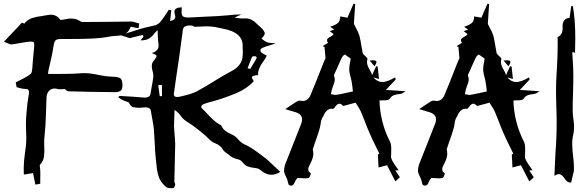

<svg xmlns="http://www.w3.org/2000/svg" viewBox="-55 -897 3066 1001"><path d="M129.4 65.4 117.2 5.4 69.3 13.2Q69.3 -4.9 68.8 -13.2V-25.4Q68.8 -52.2 75.2 -100.6Q82 -139.6 82 -177.7L81.5 -199.2Q80.1 -222.7 80.1 -245.6Q80.1 -285.6 84.5 -323.7Q87.9 -362.8 92 -385Q96.2 -407.2 96.2 -415.5Q96.2 -424.3 92.3 -429Q88.4 -433.6 74.7 -433.6H72.3Q59.1 -434.1 46.9 -438.5L31.7 -442.4L26.9 -467.3Q39.6 -474.1 52.7 -480.5Q104 -505.9 108.9 -517.1Q113.8 -528.3 116.7 -585Q119.1 -615.7 122.6 -647Q123.5 -652.8 123.5 -659.2V-667Q123.5 -675.3 119.4 -677.7Q115.2 -680.2 106.9 -680.2Q90.3 -680.2 51.5 -672.9Q12.7 -665.5 4.4 -665.5Q-4.9 -665.5 -17.1 -672.4L-34.7 -679.2L2 -718.3Q51.8 -769.5 58.1 -778.3H62.5Q66.9 -778.3 68.8 -774.4L70.3 -772.9V-772.5Q88.9 -795.4 112.8 -803Q136.7 -810.5 160.6 -813Q175.8 -814.9 189.9 -817.9Q201.2 -820.3 210.4 -820.3Q241.2 -820.3 258.8 -793.9Q259.3 -793.5 262.7 -793.5Q271 -793.5 284.2 -796.4Q301.3 -800.3 314.9 -800.3Q341.8 -800.3 359.4 -788.6Q368.2 -782.2 377 -782.2Q446.3 -782.2 511.2 -783.2Q569.8 -784.2 628.9 -784.7Q639.6 -784.7 649.9 -780.3Q656.2 -777.8 663.1 -776.4L670.9 -774.9L667.5 -750Q650.4 -752 638.7 -755.4Q633.8 -756.8 627 -757.8Q615.7 -730 597.2 -720.2Q578.6 -710.4 551.3 -710.4Q526.4 -709 500.5 -703.6Q456.1 -693.8 313.5 -693.8H260.7Q246.1 -693.8 237.1 -688.5Q228 -683.1 225.1 -662.1Q217.8 -614.3 206.5 -568.4Q195.8 -524.4 195.8 -517.1V-511.7H263.2Q323.2 -511.7 346.2 -513.7Q365.7 -515.6 385.7 -515.6Q417.5 -515.6 459 -506.3Q495.1 -498.5 521 -497.6Q549.8 -497.6 566.7 -491.7Q583.5 -485.8 583.5 -453.6Q583.5 -444.3 581.3 -434.8Q579.1 -425.3 568.4 -420.9Q557.6 -416.5 550.8 -416.5Q419.4 -417.5 303.7 -420.9Q293.5 -421.4 284.2 -432.6Q278.3 -432.6 272.2 -432.1Q266.1 -431.6 259.8 -431.6Q250 -431.6 243.2 -433.6Q236.3 -435.5 230 -435.5Q211.9 -435.5 200.4 -423.1Q189 -410.6 187.5 -390.1L185.1 -316.9Q183.6 -244.6 175.8 -171.9Q175.3 -162.6 175.3 -152.3Q175.3 -142.6 175.8 -132.8Q176.3 -123 176.3 -114.3Q176.3 -98.6 173.8 -78.6Q171.4 -58.6 152.8 -36.6Q152.3 -35.2 152.3 -32.7Q152.3 -30.3 153.8 -21Q155.3 -11.7 155.3 15.6L154.8 36.6V61Z M1250 -537.6 1257.8 -551.3Q1283.7 -593.3 1283.7 -596.2Q1283.7 -597.2 1282.5 -599.1Q1281.2 -601.1 1279.1 -602.5Q1276.9 -604 1275.4 -604Q1259.8 -604 1258.3 -599.1Q1247.6 -573.7 1235.8 -541.5ZM869.1 -391.1Q874.5 -391.1 881.3 -392.8Q888.2 -394.5 895 -396Q937.5 -404.8 971.7 -420.9Q1016.1 -445.3 1058.1 -471.7Q1104.5 -501 1153.8 -527.3Q1200.2 -551.8 1208.5 -593.3Q1210.9 -609.4 1210.9 -626Q1210.9 -634.3 1210.4 -642.8Q1210 -651.4 1210 -660.2Q1209.5 -728.5 1108.9 -747.1L1086.4 -752Q1053.7 -759.8 1020.5 -759.8Q1003.9 -759.8 985.8 -758.3L959.5 -757.3Q958.5 -757.8 956.5 -759Q954.6 -760.3 950.4 -762.2Q946.3 -764.2 936 -764.2Q911.6 -764.2 904.3 -754.9Q897 -745.6 896.5 -726.6Q880.4 -602.5 861.8 -481.9Q851.1 -411.1 851.1 -406.2Q851.1 -391.1 869.1 -391.1ZM777.8 -395.5 789.6 -396 789.1 -454.1 770 -453.1ZM838.9 84Q818.8 84 811.5 78.6Q780.8 52.2 771.7 22.2Q762.7 -7.8 760.7 -39.1Q759.8 -48.8 758.3 -58.1Q752.9 -106.4 751.5 -154.8Q750 -189.9 747.1 -225.1Q744.1 -251 738.8 -276.9Q734.9 -296.4 731.9 -316.4Q730 -337.4 703.1 -337.4Q697.8 -337.4 690.9 -336.4Q680.7 -335 670.9 -335Q657.7 -335 641.8 -337.9Q626 -340.8 617.7 -360.8Q615.7 -364.7 599.9 -369.1Q584 -373.5 568.8 -384.8L561.5 -389.2Q561.5 -389.6 562 -389.6Q564.5 -393.6 567.4 -397Q643.6 -393.1 689 -388.7L698.7 -388.2Q728.5 -388.2 730 -410.2Q732.4 -428.2 736.3 -446.8Q741.7 -473.1 744.6 -499.5Q744.6 -513.2 740.5 -526.4Q736.3 -539.6 736.3 -551.8Q736.3 -570.3 748 -582Q761.2 -598.1 761.2 -604.5Q761.2 -605 760.3 -608.2Q759.3 -611.3 736.8 -620.1Q760.3 -628.4 767.6 -641.6Q772 -649.9 772 -660.2Q772 -665.5 771 -670.9Q767.6 -693.4 767.6 -717.3L766.6 -739.7Q756.3 -731.4 748.5 -721.2Q738.8 -707.5 723.4 -697Q708 -686.5 677.7 -686.5L693.8 -707L688.5 -714.8L621.6 -698.2Q613.3 -701.2 574.2 -713.4Q592.8 -719.2 609.4 -725.1Q681.6 -749 716.3 -756.3Q736.3 -760.3 755.4 -765.6Q773.4 -772.5 783.2 -785.6Q799.3 -806.6 813.5 -828.6Q818.8 -837.4 824.7 -845.7L837.9 -844.2L832 -787.6Q858.9 -792.5 858.9 -809.1Q858.9 -813.5 856.7 -820.3Q854.5 -827.1 854.5 -836.9Q854.5 -857.4 892.6 -858.9Q891.6 -850.1 891.6 -834.5Q891.6 -814.9 901.9 -809.6Q909.7 -805.7 925.8 -805.7L940.9 -806.2Q982.9 -809.1 1025.4 -810.5Q1083 -812.5 1135.7 -817.4Q1168 -821.8 1203.6 -821.8L1167.5 -805.2Q1176.3 -804.2 1183.6 -802.7Q1195.3 -800.8 1211.9 -800.8L1223.1 -801.3Q1244.1 -801.3 1259 -792.7Q1273.9 -784.2 1285.2 -771.5Q1288.6 -768.6 1291.7 -765.4Q1294.9 -762.2 1299.3 -758.8Q1315.4 -745.6 1323.2 -731Q1325.2 -727.1 1325.2 -723.1Q1325.2 -710.9 1308.6 -697.8Q1308.6 -696.3 1312.7 -692.6Q1316.9 -689 1323.5 -684.3Q1330.1 -679.7 1336.7 -676.8Q1343.3 -673.8 1359.4 -672.9Q1368.7 -672.4 1381.8 -670.9Q1366.7 -665 1349.1 -660.2Q1328.6 -654.3 1314.5 -647.9Q1302.7 -642.6 1302.7 -635.3Q1302.7 -633.3 1304.2 -627.7Q1305.7 -622.1 1335.9 -606.4Q1328.6 -591.8 1318.4 -577.6Q1290.5 -539.6 1290.5 -512.7L1291 -505.4Q1258.3 -503.4 1258.3 -494.1Q1258.3 -487.8 1268.1 -473.6Q1229 -432.1 1170.9 -408.7Q1099.1 -379.4 1028.8 -361.8Q1020.5 -359.4 1008.3 -355Q994.1 -348.1 994.1 -340.3Q994.1 -336.9 996.6 -333Q1002.4 -328.1 1014.2 -315.9Q1067.4 -258.3 1085.9 -250.5Q1097.2 -246.1 1100.6 -239.7Q1110.8 -214.4 1147.5 -198.7Q1172.4 -189 1189.5 -167.5Q1204.1 -149.9 1230 -139.6Q1262.2 -125 1339.8 -63.5L1406.2 -1Q1382.8 14.2 1359.9 14.2Q1332 14.2 1305.2 -8.8Q1293.5 -19.5 1274.7 -21.2Q1255.9 -22.9 1239.3 -28.3Q1222.7 -33.7 1210 -50.3Q1200.7 -63.5 1183.6 -66.9Q1155.8 -72.8 1136.2 -91.3Q1127.9 -97.7 1119.6 -103.5Q1111.3 -109.4 1105.5 -119.6Q1092.8 -139.6 1068.4 -149.4Q1052.2 -155.3 1039.6 -167.5Q1018.1 -189.9 980.5 -219.5Q942.9 -249 917.5 -264.2Q898.4 -276.4 886.5 -293.9Q874.5 -311.5 855 -323.7L852.1 -239.7Q853 -218.8 855 -197.3Q857.9 -172.4 858.4 -147.5Q857.9 -97.2 854 51.3Q854.5 54.2 856.4 57.4Q858.4 60.5 858.4 64.5Q855.5 81.5 849.1 83.5Q844.2 84 838.9 84Z M1697.8 -402.3Q1724.6 -406.7 1755.9 -414.1L1784.7 -419.9Q1780.8 -467.8 1772.5 -496.1Q1767.1 -514.2 1765.6 -532.7Q1765.6 -554.2 1770.5 -574.2L1773.4 -591.3L1743.2 -612.8Q1739.7 -610.4 1733.9 -606.4Q1728 -602.5 1698.2 -532.2L1689 -512.2Q1686 -506.3 1686 -503.9Q1686 -502.4 1686.5 -501.5Q1690.4 -492.2 1690.4 -482.9Q1690.4 -470.2 1682.1 -450.2Q1678.2 -440.4 1675.3 -430.2Q1673.8 -421.9 1671.9 -414.1L1670.4 -406.2Q1674.8 -405.8 1678.7 -404.8Q1686.5 -402.3 1693.8 -402.3ZM1897.9 -551.3 1872.1 -581.5Q1881.8 -582.5 1889.2 -582.5Q1907.7 -582.5 1907.7 -574.7Q1907.7 -567.4 1897.9 -551.3ZM1462.4 70.8Q1459 70.8 1453.6 68.6Q1448.2 66.4 1446 52.5Q1443.8 38.6 1436.3 24.7Q1428.7 10.7 1425.8 -3.4Q1425.8 -28.8 1437.5 -54.7L1438 -55.7Q1464.8 -125 1492.7 -194.3Q1503.4 -220.7 1513.7 -247.6Q1520 -262.2 1520 -273.9Q1520 -304.7 1477.1 -314.5Q1455.6 -320.3 1432.6 -328.1L1450.2 -340.3Q1472.2 -355 1492.2 -367.7Q1500 -372.6 1506.8 -372.6L1510.3 -372.1Q1517.1 -370.6 1522.9 -370.6Q1550.8 -370.6 1564 -401.4Q1591.3 -466.8 1616.7 -532.2Q1638.7 -588.4 1640.4 -590.1Q1642.1 -591.8 1642.1 -594.2Q1640.1 -619.6 1637.7 -642.1L1636.7 -653.8L1637.7 -654.8Q1637.2 -654.8 1636.2 -653.6Q1635.3 -652.3 1633.8 -651.4L1628.9 -657.7L1654.8 -673.3Q1649.9 -681.6 1649.9 -687.5Q1649.9 -697.3 1666.5 -704.6Q1681.2 -712.4 1684.1 -719.2Q1680.2 -722.2 1675.3 -726.1Q1670.4 -730 1664.1 -734.4L1678.7 -739.7L1687.5 -742.7Q1685.5 -744.6 1666.5 -757.3Q1669.4 -758.8 1672.9 -759.8Q1691.4 -765.6 1705.1 -775.9Q1718.8 -786.1 1718.8 -811.5L1756.8 -804.7L1763.2 -820.3Q1775.4 -847.7 1788.1 -877.4Q1793.9 -876 1796.9 -876L1790 -772.5L1800.3 -752Q1812.5 -731.4 1818.8 -710.9Q1825.2 -685.1 1829.1 -658.7Q1832 -639.2 1835.9 -620.1Q1836.9 -616.7 1845.2 -608.4Q1846.7 -607.4 1854.5 -599.6Q1860.8 -593.3 1860.8 -590.8V-589.8Q1858.4 -581.1 1858.4 -573.2Q1858.4 -555.7 1874 -530.3Q1883.8 -514.2 1883.8 -507.3L1884.3 -503.9L1905.3 -549.8L1906.2 -552.2L1914.1 -549.3L1920.9 -485.4L1891.6 -493.2Q1913.6 -469.2 1937.5 -469.2Q1963.9 -469.2 2004.9 -493.7L2007.8 -482.4L1957 -428.2L2059.1 -421.4L2048.3 -414.1Q2040.5 -407.7 2025.9 -406.5Q2011.2 -405.3 1998.3 -400.6Q1985.4 -396 1975.1 -380.4Q1970.2 -374 1947.3 -374H1941.9Q1931.6 -374 1923.3 -373Q1927.2 -256.8 1979 -157.2Q1984.9 -142.6 1984.9 -125.5L1984.4 -97.2L1983.9 -85.9L1983.4 -80.1Q1983.4 -64.5 2012.2 -24.9Q2018.1 -17.1 2023.4 -8.8H2005.9L2029.8 27.3Q2028.8 27.8 2006.3 48.8L1962.9 -35.6L1918.5 -23.9Q1918 -39.6 1917 -54.7L1915 -91.8L1921.9 -94.7V-98.1L1905.3 -131.8Q1870.1 -201.7 1847.2 -263.7Q1836.9 -290 1826.2 -315.9Q1820.8 -328.1 1798.8 -361.8L1741.2 -346.2Q1737.3 -344.7 1734.9 -344.7Q1733.9 -344.7 1733.4 -345.2Q1722.7 -356.4 1714.4 -356.4Q1703.6 -356.4 1691.4 -338.9Q1689.9 -336.4 1688 -334.5Q1684.6 -329.6 1681.6 -329.6L1674.3 -330.1Q1647 -330.1 1631.8 -293.9Q1628.4 -287.1 1624.5 -281.2Q1617.7 -267.1 1616.2 -249.5Q1614.7 -229 1587.9 -155.3Q1575.7 -121.1 1575.7 -119.1V-117.2Q1578.6 -106 1578.6 -95.7Q1578.6 -71.8 1559.1 -36.1Q1552.2 -24.9 1552.2 -15.1Q1552.2 -11.7 1553.7 -6.1Q1555.2 -0.5 1564.9 5.4L1565.4 6.8Q1565.4 14.2 1558.1 27.3Q1555.2 32.7 1535.2 32.7Q1525.4 32.7 1514.6 31.7L1496.6 30.8V30.3L1493.7 33.7Q1488.8 38.6 1485.8 44.4Q1483.4 48.3 1481.2 53.5Q1479 58.6 1476.6 63Q1471.7 70.8 1462.4 70.8Z M2396 -402.3Q2422.9 -406.7 2454.1 -414.1L2482.9 -419.9Q2479 -467.8 2470.7 -496.1Q2465.3 -514.2 2463.9 -532.7Q2463.9 -554.2 2468.8 -574.2L2471.7 -591.3L2441.4 -612.8Q2438 -610.4 2432.1 -606.4Q2426.3 -602.5 2396.5 -532.2L2387.2 -512.2Q2384.3 -506.3 2384.3 -503.9Q2384.3 -502.4 2384.8 -501.5Q2388.7 -492.2 2388.7 -482.9Q2388.7 -470.2 2380.4 -450.2Q2376.5 -440.4 2373.5 -430.2Q2372.1 -421.9 2370.1 -414.1L2368.7 -406.2Q2373 -405.8 2377 -404.8Q2384.8 -402.3 2392.1 -402.3ZM2596.2 -551.3 2570.3 -581.5Q2580.1 -582.5 2587.4 -582.5Q2606 -582.5 2606 -574.7Q2606 -567.4 2596.2 -551.3ZM2160.6 70.8Q2157.2 70.8 2151.9 68.6Q2146.5 66.4 2144.3 52.5Q2142.1 38.6 2134.5 24.7Q2127 10.7 2124 -3.4Q2124 -28.8 2135.7 -54.7L2136.2 -55.7Q2163.1 -125 2190.9 -194.3Q2201.7 -220.7 2211.9 -247.6Q2218.3 -262.2 2218.3 -273.9Q2218.3 -304.7 2175.3 -314.5Q2153.8 -320.3 2130.9 -328.1L2148.4 -340.3Q2170.4 -355 2190.4 -367.7Q2198.2 -372.6 2205.1 -372.6L2208.5 -372.1Q2215.3 -370.6 2221.2 -370.6Q2249 -370.6 2262.2 -401.4Q2289.6 -466.8 2314.9 -532.2Q2336.9 -588.4 2338.6 -590.1Q2340.3 -591.8 2340.3 -594.2Q2338.4 -619.6 2335.9 -642.1L2335 -653.8L2335.9 -654.8Q2335.4 -654.8 2334.5 -653.6Q2333.5 -652.3 2332 -651.4L2327.1 -657.7L2353 -673.3Q2348.1 -681.6 2348.1 -687.5Q2348.1 -697.3 2364.7 -704.6Q2379.4 -712.4 2382.3 -719.2Q2378.4 -722.2 2373.5 -726.1Q2368.7 -730 2362.3 -734.4L2377 -739.7L2385.7 -742.7Q2383.8 -744.6 2364.7 -757.3Q2367.7 -758.8 2371.1 -759.8Q2389.6 -765.6 2403.3 -775.9Q2417 -786.1 2417 -811.5L2455.1 -804.7L2461.4 -820.3Q2473.6 -847.7 2486.3 -877.4Q2492.2 -876 2495.1 -876L2488.3 -772.5L2498.5 -752Q2510.7 -731.4 2517.1 -710.9Q2523.4 -685.1 2527.3 -658.7Q2530.3 -639.2 2534.2 -620.1Q2535.2 -616.7 2543.5 -608.4Q2544.9 -607.4 2552.7 -599.6Q2559.1 -593.3 2559.1 -590.8V-589.8Q2556.6 -581.1 2556.6 -573.2Q2556.6 -555.7 2572.3 -530.3Q2582 -514.2 2582 -507.3L2582.5 -503.9L2603.5 -549.8L2604.5 -552.2L2612.3 -549.3L2619.1 -485.4L2589.8 -493.2Q2611.8 -469.2 2635.7 -469.2Q2662.1 -469.2 2703.1 -493.7L2706.1 -482.4L2655.3 -428.2L2757.3 -421.4L2746.6 -414.1Q2738.8 -407.7 2724.1 -406.5Q2709.5 -405.3 2696.5 -400.6Q2683.6 -396 2673.3 -380.4Q2668.5 -374 2645.5 -374H2640.1Q2629.9 -374 2621.6 -373Q2625.5 -256.8 2677.2 -157.2Q2683.1 -142.6 2683.1 -125.5L2682.6 -97.2L2682.1 -85.9L2681.6 -80.1Q2681.6 -64.5 2710.4 -24.9Q2716.3 -17.1 2721.7 -8.8H2704.1L2728 27.3Q2727.1 27.8 2704.6 48.8L2661.1 -35.6L2616.7 -23.9Q2616.2 -39.6 2615.2 -54.7L2613.3 -91.8L2620.1 -94.7V-98.1L2603.5 -131.8Q2568.4 -201.7 2545.4 -263.7Q2535.2 -290 2524.4 -315.9Q2519 -328.1 2497.1 -361.8L2439.5 -346.2Q2435.5 -344.7 2433.1 -344.7Q2432.1 -344.7 2431.6 -345.2Q2420.9 -356.4 2412.6 -356.4Q2401.9 -356.4 2389.6 -338.9Q2388.2 -336.4 2386.2 -334.5Q2382.8 -329.6 2379.9 -329.6L2372.6 -330.1Q2345.2 -330.1 2330.1 -293.9Q2326.7 -287.1 2322.8 -281.2Q2315.9 -267.1 2314.5 -249.5Q2313 -229 2286.1 -155.3Q2273.9 -121.1 2273.9 -119.1V-117.2Q2276.9 -106 2276.9 -95.7Q2276.9 -71.8 2257.3 -36.1Q2250.5 -24.9 2250.5 -15.1Q2250.5 -11.7 2252 -6.1Q2253.4 -0.5 2263.2 5.4L2263.7 6.8Q2263.7 14.2 2256.3 27.3Q2253.4 32.7 2233.4 32.7Q2223.6 32.7 2212.9 31.7L2194.8 30.8V30.3L2191.9 33.7Q2187 38.6 2184.1 44.4Q2181.6 48.3 2179.4 53.5Q2177.2 58.6 2174.8 63Q2169.9 70.8 2160.6 70.8Z M2916.5 54.7Q2902.3 54.7 2887.7 32.7Q2873 10.7 2858.9 10.7Q2849.1 10.7 2835.4 19.5Q2837.4 -39.6 2840.8 -96.7Q2847.2 -178.7 2847.2 -259.3Q2847.2 -303.2 2845.2 -346.7Q2843.8 -380.9 2843.8 -415.5Q2843.8 -475.6 2848.1 -536.1Q2852.5 -601.6 2852.5 -668L2852.1 -704.1Q2878.4 -713.4 2878.4 -752.4L2877.9 -761.2Q2878.9 -801.3 2914.6 -803.7L2922.9 -864.7H2927.7L2931.6 -865.2Q2944.3 -793.9 2944.3 -698.2Q2944.3 -660.2 2942.9 -621.6L2931.2 -626L2928.7 -620.6Q2929.7 -600.6 2931.2 -581.1Q2934.1 -541 2934.1 -501Q2934.1 -456.1 2932.4 -410.2Q2930.7 -364.3 2930.7 -317.9Q2931.2 -295.9 2934.6 -273.9Q2938 -254.4 2938 -235.4Q2938 -218.3 2935.1 -201.7Q2928.2 -174.3 2928.2 -147.9Q2928.2 -119.6 2933.1 -81.5Q2937.5 -48.8 2937.5 -15.1Q2937.5 -2.4 2934.1 6.8L2931.6 15.6Q2924.8 44.9 2923.3 53.7Q2919.9 54.7 2916.5 54.7Z"/></svg>

Font: Unutterable
Style: Regular
Weight: 400
Designer: GGBotNet
Foundry: f0n7.com
Version: 1.00